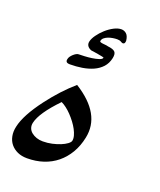

<svg xmlns="http://www.w3.org/2000/svg" viewBox="-160 -717 622 745"><g transform="rotate(20 151.0 -345.0)"><path d="M227.1 -200.2Q219.7 -164.1 202.9 -135.5Q186 -106.9 161.9 -87.2Q137.7 -67.4 106.7 -57.1Q75.7 -46.9 39.6 -46.9Q17.1 -46.9 0 -54.7Q-17.1 -62.5 -28.1 -75.9Q-39.1 -89.4 -42.7 -107.9Q-46.4 -126.5 -41.5 -147.9Q-30.8 -198.2 24.9 -272Q73.2 -335.9 125.5 -380.9Q249 -303.7 227.1 -200.2ZM182.1 -170.9Q184.1 -180.2 180.9 -191.9Q177.7 -203.6 171.1 -216.1Q164.6 -228.5 154.8 -241.5Q145 -254.4 134.5 -265.4Q124 -276.4 112.8 -284.9Q101.6 -293.5 91.8 -297.9Q23.4 -227.1 14.2 -183.6Q11.7 -171.9 15.4 -161.9Q19 -151.9 27.8 -144.8Q36.6 -137.7 48.6 -133.5Q60.5 -129.4 74.7 -129.4Q94.2 -129.4 112.8 -133.5Q131.3 -137.7 146.2 -143.8Q161.1 -149.9 170.9 -157.2Q180.7 -164.6 182.1 -170.9ZM245.6 -606Q245.6 -604.5 245.1 -601.6Q243.7 -593.3 236.3 -593.3Q233.4 -593.3 227.5 -596.9Q221.7 -600.6 211.4 -600.6Q202.6 -600.6 192.6 -598.9Q182.6 -597.2 174.1 -593.8Q165.5 -590.3 159.4 -585.2Q153.3 -580.1 151.9 -572.8Q150.9 -569.3 154.5 -567.9Q158.2 -566.4 163.6 -565.7Q168.9 -564.9 175.3 -564.5Q181.6 -564 186.5 -562.5Q209 -560.1 216.3 -552.2Q223.6 -544.4 219.7 -525.9Q214.8 -502.9 200.7 -487.5Q186.5 -472.2 166.3 -463.1Q146 -454.1 121.6 -450.2Q97.2 -446.3 72.3 -446.3Q61 -446.3 57.4 -450.4Q53.7 -454.6 55.7 -462.4Q56.6 -467.8 60.5 -473.4Q64.5 -479 69.6 -483.6Q74.7 -488.3 80.3 -491.5Q85.9 -494.6 90.3 -494.6Q98.1 -494.6 113.5 -495.4Q128.9 -496.1 144.3 -498.3Q159.7 -500.5 172.1 -504.6Q184.6 -508.8 185.5 -515.1Q186 -516.1 178 -517.8Q169.9 -519.5 159.9 -521.2Q149.9 -522.9 141.4 -524.2Q132.8 -525.4 131.8 -525.4Q120.6 -529.3 115.2 -537.1Q109.9 -544.9 112.3 -555.7Q115.2 -568.4 126 -583.5Q136.7 -598.6 151.4 -611.8Q166 -625 182.6 -633.8Q199.2 -642.6 213.4 -642.6Q225.1 -642.6 234.1 -634.8Q243.2 -627 245.6 -607.9Z"/></g></svg>

Font: XB Kayhan
Style: Italic
Weight: 400
Italic angle: -12°
Designer: Behnam
Foundry: Irmug
Version: Version 7.300 2009